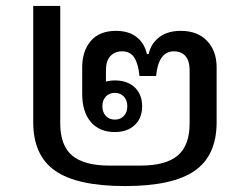

<svg xmlns="http://www.w3.org/2000/svg" viewBox="-20 -615 828 647"><path d="M183 -595V-199Q183 -125 223 -91Q263 -57 349 -57H453Q539 -57 579 -91Q619 -125 619 -199V-378Q619 -410 605 -426Q591 -442 566 -442Q514 -442 506 -359H450Q446 -400 432.5 -421Q419 -442 391 -442Q367 -442 352 -426Q337 -410 337 -378V-340Q344 -342 351.5 -343Q359 -344 367 -344Q409 -344 434 -320.5Q459 -297 459 -257Q459 -217 434 -193.5Q409 -170 367 -170Q315 -170 286 -204Q257 -238 257 -299V-388Q257 -443 286 -477Q315 -511 371 -511Q414 -511 440.5 -490Q467 -469 475 -433H481Q489 -469 517 -490Q545 -511 589 -511Q646 -511 678 -477Q710 -443 710 -388V-203Q710 -91 636 -39.5Q562 12 401 12Q240 12 166 -39.5Q92 -91 92 -203V-595ZM367 -212Q386 -212 397.5 -224.5Q409 -237 409 -257Q409 -277 397.5 -289.5Q386 -302 367 -302Q348 -302 336.5 -289.5Q325 -277 325 -257Q325 -237 336.5 -224.5Q348 -212 367 -212Z"/></svg>

Font: IBM Plex Sans Thai Looped Text
Style: Regular
Weight: 450
Designer: Mike Abbink, Paul van der Laan, Pieter van Rosmalen, Ben Mitchell, Mark Frömberg
Foundry: Bold Monday
Version: Version 1.1